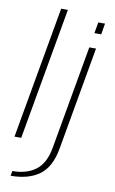

<svg xmlns="http://www.w3.org/2000/svg" viewBox="-108 -840 673 1124"><g transform="rotate(10 229.0 -278.0)"><path d="M22 0 161 -785H201L62 0ZM39.5 229.5 44.5 200.5Q129.5 200.5 183.2 160Q237 119.5 253.5 26L362.5 -590.5H402.5L294 24.5Q274 136 209.5 182.8Q145 229.5 39.5 229.5ZM389 -743.5H429L418 -678H377.5Z"/></g></svg>

Font: Anybody ExtraExpanded ExtraLight
Style: Italic
Weight: 200
Width: 8
Italic angle: -10°
Designer: Tyler Finck
Foundry: Etcetera Type Company
Version: Version 1.010; ttfautohint (v1.8.3) -l 8 -r 50 -G 200 -x 14 